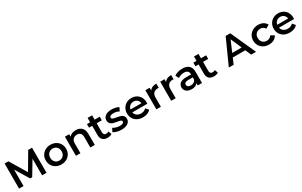

<svg xmlns="http://www.w3.org/2000/svg" viewBox="299 -2454 6704 4269"><g transform="rotate(-30 3651.5 -319.0)"><path d="M678 0 677 -427 466 -74H412L201 -421V0H86V-644H185L441 -217L692 -644H790L791 0Z M1174 -497Q1250 -497 1309.5 -464.5Q1369 -432 1402.5 -375Q1436 -318 1436 -245.5Q1436 -173 1402.5 -115.5Q1369 -58 1309.5 -26Q1250 6 1174 6Q1100 6 1040 -26Q980 -58 946.5 -115.5Q913 -173 913 -245.5Q913 -318 946.5 -375Q980 -432 1040 -464.5Q1100 -497 1174 -497ZM1174.5 -92Q1238 -92 1279.5 -134.5Q1321 -177 1321 -246Q1321 -315 1279.5 -357Q1238 -399 1174.5 -399Q1111 -399 1070 -357Q1029 -315 1029 -246Q1029 -177 1070 -134.5Q1111 -92 1174.5 -92Z M2030 -282V0H1915V-267Q1915 -331 1885 -364Q1855 -397 1799 -397Q1735 -397 1698 -358.5Q1661 -320 1661 -248V0H1546V-491H1656V-428Q1684 -462 1727.5 -479.5Q1771 -497 1825 -497Q1918 -497 1974 -442.5Q2030 -388 2030 -282Z M2472 -27Q2452 -10 2423 -2Q2394 6 2361 6Q2280 6 2236 -36Q2192 -78 2192 -159V-396H2111V-488H2192V-600H2307V-488H2439V-396H2307V-162Q2307 -126 2324.5 -107Q2342 -88 2375 -88Q2414 -88 2440 -109Z M2510 -49 2554 -136Q2588 -114 2634.5 -100.5Q2681 -87 2726 -87Q2829 -87 2829 -142Q2829 -167 2802.5 -177.5Q2776 -188 2718 -197Q2658 -206 2619.5 -218Q2581 -230 2553 -260Q2525 -290 2525 -343Q2525 -413 2583.5 -455Q2642 -497 2741 -497Q2792 -497 2842.5 -485.5Q2893 -474 2925 -454L2881 -367Q2819 -404 2740 -404Q2690 -404 2663.5 -389Q2637 -374 2637 -349Q2637 -321 2665 -309.5Q2693 -298 2752 -288Q2811 -279 2849 -267Q2887 -255 2914 -226.5Q2941 -198 2941 -145Q2941 -76 2881 -35Q2821 6 2718 6Q2658 6 2601 -9.5Q2544 -25 2510 -49Z M3499 -209H3114Q3124 -155 3167 -123Q3210 -91 3273 -91Q3354 -91 3407 -144L3468 -74Q3435 -34 3384.5 -14Q3334 6 3270 6Q3189 6 3127.5 -26Q3066 -58 3032.5 -115.5Q2999 -173 2999 -246Q2999 -317 3031.5 -374.5Q3064 -432 3122 -464.5Q3180 -497 3253 -497Q3325 -497 3381.5 -465Q3438 -433 3469.5 -375.5Q3501 -318 3501 -243Q3501 -231 3499 -209ZM3113 -285H3392Q3384 -339 3346.5 -372Q3309 -405 3253 -405Q3198 -405 3159.5 -372Q3121 -339 3113 -285Z M3896 -497V-387Q3881 -390 3869 -390Q3802 -390 3764 -351Q3726 -312 3726 -238V0H3611V-491H3721V-420Q3771 -497 3896 -497Z M4277 -497V-387Q4262 -390 4250 -390Q4183 -390 4145 -351Q4107 -312 4107 -238V0H3992V-491H4102V-420Q4152 -497 4277 -497Z M4783 -288V0H4674V-60Q4653 -28 4614 -11Q4575 6 4519.5 6Q4464 6 4423 -12.5Q4382 -31 4359 -64.5Q4336 -98 4336 -141Q4336 -207 4385.5 -247Q4435 -287 4541 -287H4668V-294Q4668 -346 4637 -373.5Q4606 -401 4545 -401Q4504 -401 4464 -388Q4424 -375 4396 -352L4351 -436Q4390 -466 4444 -481.5Q4498 -497 4559 -497Q4668 -497 4725.5 -445Q4783 -393 4783 -288ZM4668 -154V-211H4549Q4450 -211 4450 -145Q4450 -114 4474.5 -95.5Q4499 -77 4543 -77Q4587 -77 4620.5 -97Q4654 -117 4668 -154Z M5203 -27Q5183 -10 5154 -2Q5125 6 5092 6Q5011 6 4967 -36Q4923 -78 4923 -159V-396H4842V-488H4923V-600H5038V-488H5170V-396H5038V-162Q5038 -126 5055.5 -107Q5073 -88 5106 -88Q5145 -88 5171 -109Z M5980 -149H5658L5595 0H5471L5761 -644H5879L6170 0H6045ZM5941 -243 5819 -524 5699 -243Z M6505 -497Q6578 -497 6632.5 -467.5Q6687 -438 6715 -383L6626 -331Q6605 -365 6573.5 -382Q6542 -399 6504 -399Q6440 -399 6397.5 -357.5Q6355 -316 6355 -246Q6355 -176 6397 -134Q6439 -92 6504 -92Q6542 -92 6573.5 -109Q6605 -126 6626 -160L6715 -109Q6686 -53 6631.5 -23.5Q6577 6 6505 6Q6428 6 6367.5 -26Q6307 -58 6273 -115.5Q6239 -173 6239 -245.5Q6239 -318 6273 -375Q6307 -432 6367.5 -464.5Q6428 -497 6505 -497Z M7266 -209H6881Q6891 -155 6934 -123Q6977 -91 7040 -91Q7121 -91 7174 -144L7235 -74Q7202 -34 7151.5 -14Q7101 6 7037 6Q6956 6 6894.5 -26Q6833 -58 6799.5 -115.5Q6766 -173 6766 -246Q6766 -317 6798.5 -374.5Q6831 -432 6889 -464.5Q6947 -497 7020 -497Q7092 -497 7148.5 -465Q7205 -433 7236.5 -375.5Q7268 -318 7268 -243Q7268 -231 7266 -209ZM6880 -285H7159Q7151 -339 7113.5 -372Q7076 -405 7020 -405Q6965 -405 6926.5 -372Q6888 -339 6880 -285Z"/></g></svg>

Font: Montserrat Ace
Style: Bold
Weight: 600
Designer: Julieta Ulanovsky
Foundry: Julieta Ulanovsky
Version: Version 1